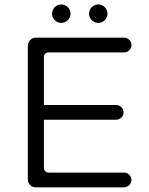

<svg xmlns="http://www.w3.org/2000/svg" viewBox="-20 -840 663 852"><path d="M223.1 -750.5Q235.4 -738.3 252 -738.3Q268.6 -738.3 280.8 -750.5Q293 -762.7 293 -779.3Q293 -795.9 280.8 -808.1Q268.6 -820.3 252 -820.3Q235.4 -820.3 223.1 -808.1Q210.9 -795.9 210.9 -779.3Q210.9 -762.7 223.1 -750.5ZM444.8 -750.5Q457 -762.7 457 -779.3Q457 -795.9 444.8 -808.1Q432.6 -820.3 416 -820.3Q399.4 -820.3 387.2 -808.1Q375 -795.9 375 -779.3Q375 -762.7 387.2 -750.5Q399.4 -738.3 416 -738.3Q432.6 -738.3 444.8 -750.5ZM138.7 -8.8H530.3Q543.9 -8.8 553.7 -18.6Q563.5 -28.3 563.5 -41.5Q563.5 -54.7 553.7 -64.5Q543.9 -74.2 530.3 -74.2H196.3Q186.5 -74.2 180.7 -80.1Q174.8 -85.9 174.8 -95.7V-308.6H495.1Q508.8 -308.6 518.6 -318.4Q528.3 -328.1 528.3 -341.3Q528.3 -354.5 518.6 -364.3Q508.8 -374 495.1 -374H174.8V-585.9Q174.8 -595.7 180.7 -601.6Q186.5 -607.4 196.3 -607.4H530.3Q543.9 -607.4 553.7 -617.2Q563.5 -627 563.5 -639.6Q563.5 -653.3 553.7 -663.1Q543.9 -672.9 530.3 -672.9H138.7Q124 -672.9 113.8 -662.1Q103.5 -651.4 103.5 -636.7V-43.9Q103.5 -29.3 113.8 -19Q124 -8.8 138.7 -8.8Z"/></svg>

Font: FakePearl
Style: ExtraLight
Weight: 300
Version: Version 1.2